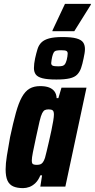

<svg xmlns="http://www.w3.org/2000/svg" viewBox="-20 -962 489 990"><path d="M99 8Q68 8 48 -1Q28 -10 18.5 -31Q9 -52 9 -89Q9 -118 15.5 -159Q22 -200 32 -255Q48 -330 62 -380.5Q76 -431 93 -461.5Q110 -492 132.5 -505Q155 -518 187 -518Q215 -518 233 -511Q251 -504 261 -490.5Q271 -477 272 -456H281L297 -510H426L317 0H188L197 -58H188Q178 -33 163 -18.5Q148 -4 131.5 2Q115 8 99 8ZM170 -112Q180 -112 187.5 -114.5Q195 -117 201 -125Q207 -133 212 -148Q215 -159 220.5 -181.5Q226 -204 232.5 -232.5Q239 -261 245 -289Q251 -317 254.5 -339Q258 -361 258 -371Q258 -388 251.5 -393Q245 -398 231 -398Q219 -398 211.5 -394.5Q204 -391 197.5 -378.5Q191 -366 184 -336.5Q177 -307 166 -255Q155 -204 149.5 -176Q144 -148 144 -134Q144 -124 146.5 -119.5Q149 -115 155.5 -113.5Q162 -112 170 -112ZM271 -552Q224 -552 199 -558.5Q174 -565 164.5 -578Q155 -591 155 -611Q155 -622 156.5 -634.5Q158 -647 161 -661Q167 -688 173.5 -709Q180 -730 194 -743.5Q208 -757 233.5 -764Q259 -771 302 -771Q349 -771 374 -764Q399 -757 408.5 -743.5Q418 -730 418 -709Q418 -699 416 -687Q414 -675 411 -661Q405 -631 398 -611Q391 -591 378 -577.5Q365 -564 339.5 -558Q314 -552 271 -552ZM280 -620Q295 -620 303 -622.5Q311 -625 315.5 -632Q320 -639 324 -653Q326 -661 327.5 -670.5Q329 -680 329 -686Q329 -695 323 -699Q317 -703 295 -703Q280 -703 271 -701Q262 -699 257.5 -692Q253 -685 249 -669Q248 -663 246 -653Q244 -643 244 -637Q244 -627 251.5 -623.5Q259 -620 280 -620ZM250 -801 251 -806 315 -942H449L448 -937L363 -801Z"/></svg>

Font: Saira Condensed ExtraBold
Style: Italic
Weight: 800
Width: 3
Italic angle: -12°
Designer: Hector Gatti with collaboration of the Omnibus-Type team
Foundry: Omnibus-Type
Version: Version 1.101